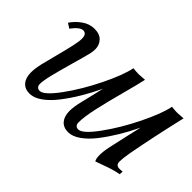

<svg xmlns="http://www.w3.org/2000/svg" viewBox="-77 -756 1030 1030"><g transform="rotate(45 438.0 -241.0)"><path d="M469.2 2.4Q433.1 2.4 413.6 -20.5Q394 -43.5 394 -83.5Q394 -113.3 403.3 -153.3Q404.3 -156.7 417 -210Q429.7 -263.2 437 -294.9Q409.7 -237.3 379.6 -187Q349.6 -136.7 315.7 -92.8Q281.7 -48.8 245.6 -23.2Q209.5 2.4 176.8 2.4Q140.6 2.4 121.1 -20.5Q101.6 -43.5 101.6 -83.5Q101.6 -113.3 110.8 -153.3Q116.7 -178.2 133.5 -242.4Q150.4 -306.6 158.9 -345.5Q167.5 -384.3 167.5 -404.3Q167.5 -441.9 140.6 -441.9Q116.2 -441.9 81.1 -395L53.7 -412.6Q74.7 -444.3 107.4 -467.5Q140.1 -490.7 178.2 -490.7Q217.8 -490.7 238 -468.8Q258.3 -446.8 258.3 -416Q258.3 -397 253.9 -379.4Q246.1 -347.7 225.8 -276.6Q205.6 -205.6 192.4 -152.6Q179.2 -99.6 179.2 -74.2Q179.2 -60.5 186.3 -53.5Q193.4 -46.4 204.6 -46.4Q236.3 -46.4 297.4 -129.9Q358.4 -213.4 410.4 -319.3Q462.4 -425.3 474.6 -488.3Q501.5 -485.4 518.1 -485.4L562.5 -488.3Q553.2 -444.8 528.1 -351.6Q502.9 -258.3 487.3 -187.5Q471.7 -116.7 471.7 -74.2Q471.7 -60.5 478.8 -53.5Q485.8 -46.4 497.1 -46.4Q528.8 -46.4 589.8 -129.9Q650.9 -213.4 702.9 -319.3Q754.9 -425.3 767.1 -488.3Q793 -485.4 810.5 -485.4L855 -488.3Q810.5 -297.4 783.7 -152.3Q775.9 -109.4 775.9 -80.6Q775.9 -53.7 802.7 -53.7Q816.9 -53.7 825.7 -55.7L824.7 -34.2Q800.3 -29.8 778.1 -23.2Q755.9 -16.6 725.8 -5.4Q695.8 5.9 683.6 9.8Q675.3 -2 675.3 -29.3Q674.8 -56.2 684.1 -100.1Q691.4 -136.2 707.8 -206.1Q724.1 -275.9 727.1 -290Q699.7 -232.9 669.9 -183.6Q640.1 -134.3 606.7 -91.1Q573.2 -47.9 537.4 -22.7Q501.5 2.4 469.2 2.4Z"/></g></svg>

Font: Flanker
Style: Italic
Weight: 400
Italic angle: -12°
Designer: Flanker
Version: Version 2.027